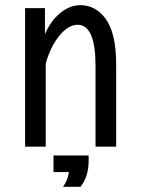

<svg xmlns="http://www.w3.org/2000/svg" viewBox="-20 -596 540 736"><path d="M76.2 -564.9H152.3V-464.8Q173.8 -514.2 206.1 -542Q245.1 -576.2 288.1 -576.2Q344.7 -576.2 383.3 -526.4Q425.3 -471.2 425.3 -348.1V-33.7H346.2V-344.2Q346.2 -501 277.3 -501Q245.1 -501 213.4 -465.8Q174.8 -422.9 155.3 -352.1V-33.7H76.2ZM185.1 63.5V0H319.8V19.5Q319.8 81.5 288.6 120.1H221.7Q240.2 94.7 244.1 63.5Z"/></svg>

Font: BIZ UDGothic
Style: Regular
Weight: 400
Monospace: yes
Designer: TypeBank Co., Ltd.
Foundry: Morisawa Inc.
Version: Version 1.05